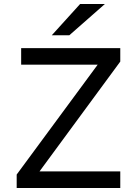

<svg xmlns="http://www.w3.org/2000/svg" viewBox="-20 -941 690 961"><path d="M239.3 -764.6Q274.4 -803.7 380.9 -920.9Q412.1 -920.9 504.9 -920.9Q460.9 -881.8 327.1 -764.6Q304.7 -764.6 239.3 -764.6ZM63.5 0Q63.5 -16.6 63.5 -67.4Q164.1 -204.1 468.8 -617.2Q373 -617.2 85.9 -617.2Q85.9 -637.7 85.9 -700.2Q210 -700.2 582 -700.2Q582 -683.6 582 -632.8Q481.4 -495.1 177.7 -83Q279.3 -83 582 -83Q582 -62.5 582 0Q452.1 0 63.5 0Z"/></svg>

Font: Overpass
Style: Regular
Weight: 400
Designer: Delve Withrington, Thomas Jockin
Version: Version 3.000;DELV;Overpass; ttfautohint (v1.5)